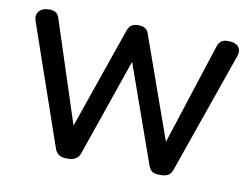

<svg xmlns="http://www.w3.org/2000/svg" viewBox="-63 -604 930 708"><g transform="rotate(10 402.0 -250.0)"><path d="M229 15Q207 15 197 8Q187 1 182 -11L25 -465Q18 -485 29.5 -500Q41 -515 69 -515Q84 -515 93 -509Q102 -503 106 -489L230 -109L362 -489Q367 -503 376.5 -509Q386 -515 402 -515Q417 -515 427 -509Q437 -503 441 -489L576 -109L699 -489Q704 -503 713 -509Q722 -515 737 -515Q766 -515 777 -501Q788 -487 780 -465L621 -11Q617 1 607 8Q597 15 575 15Q553 15 544.5 7.5Q536 0 532 -11L402 -378L275 -11Q271 0 260.5 7.5Q250 15 229 15Z"/></g></svg>

Font: Playwrite FR Moderne
Style: Regular
Weight: 400
Designer: Veronika Burian, José Scaglione
Foundry: TypeTogether
Version: Version 1.002